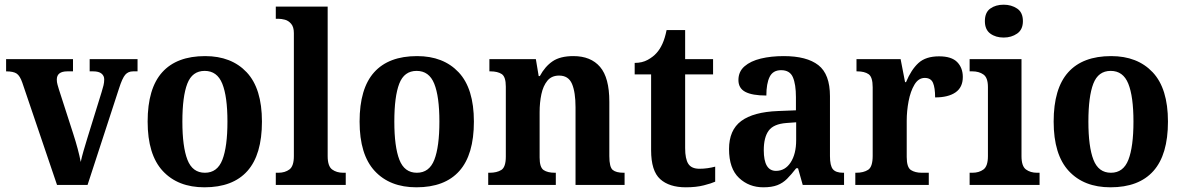

<svg xmlns="http://www.w3.org/2000/svg" viewBox="-20 -788 5039 818"><path d="M75 -436Q65 -465 51 -474.5Q37 -484 6 -484V-536H291V-484H267Q222 -484 222 -449Q222 -438 225 -427.5Q228 -417 231 -407L292 -218Q314 -150 324 -98Q328 -118 336 -145.5Q344 -173 352 -199L413 -396Q418 -412 421 -424.5Q424 -437 424 -450Q424 -465 412.5 -474.5Q401 -484 377 -484H362V-536H566V-484H547Q526 -484 513.5 -469.5Q501 -455 487 -411L353 0H223Z M851 10Q738 10 673.5 -59.5Q609 -129 609 -270Q609 -411 671 -480Q733 -549 854 -549Q966 -549 1031 -480Q1096 -411 1096 -270Q1096 -129 1034 -59.5Q972 10 851 10ZM853 -52Q906 -52 927.5 -107.5Q949 -163 949 -270Q949 -377 927 -431.5Q905 -486 852 -486Q799 -486 778 -431.5Q757 -377 757 -270Q757 -163 778.5 -107.5Q800 -52 853 -52Z M1155 0V-52H1166Q1194 -52 1213 -66Q1232 -80 1232 -123V-647Q1232 -673 1220.5 -686.5Q1209 -700 1194 -704Q1179 -708 1166 -708H1155V-760H1376V-123Q1376 -80 1395 -66Q1414 -52 1442 -52H1453V0Z M1754 10Q1641 10 1576.5 -59.5Q1512 -129 1512 -270Q1512 -411 1574 -480Q1636 -549 1757 -549Q1869 -549 1934 -480Q1999 -411 1999 -270Q1999 -129 1937 -59.5Q1875 10 1754 10ZM1756 -52Q1809 -52 1830.5 -107.5Q1852 -163 1852 -270Q1852 -377 1830 -431.5Q1808 -486 1755 -486Q1702 -486 1681 -431.5Q1660 -377 1660 -270Q1660 -163 1681.5 -107.5Q1703 -52 1756 -52Z M2060 0V-52H2066Q2097 -52 2116 -64Q2135 -76 2135 -121V-419Q2135 -461 2117.5 -472.5Q2100 -484 2069 -484H2065V-536H2263L2275 -464H2280Q2302 -505 2334.5 -527Q2367 -549 2423 -549Q2497 -549 2536.5 -503Q2576 -457 2576 -355V-123Q2576 -76 2590.5 -64Q2605 -52 2637 -52H2641V0H2432V-331Q2432 -395 2417 -430.5Q2402 -466 2362 -466Q2330 -466 2312 -444Q2294 -422 2286.5 -386.5Q2279 -351 2279 -310V-117Q2279 -75 2296 -63.5Q2313 -52 2344 -52H2348V0Z M2902 10Q2831 10 2792.5 -25Q2754 -60 2754 -148V-471H2684V-520Q2716 -520 2739.5 -533Q2763 -546 2777 -562Q2791 -577 2802 -601Q2813 -625 2820 -660H2899V-536H3018V-471H2899V-157Q2899 -111 2912.5 -90Q2926 -69 2960 -69Q2978 -69 2995 -71.5Q3012 -74 3027 -78V-14Q3012 -7 2979 1.5Q2946 10 2902 10Z M3232 10Q3171 10 3128.5 -30Q3086 -70 3086 -153Q3086 -234 3138 -272.5Q3190 -311 3295 -315L3371 -318V-374Q3371 -429 3358 -459Q3345 -489 3308 -489Q3273 -489 3259 -460.5Q3245 -432 3245 -381Q3185 -381 3155.5 -396.5Q3126 -412 3126 -447Q3126 -483 3152 -505.5Q3178 -528 3221.5 -538.5Q3265 -549 3319 -549Q3417 -549 3466.5 -510.5Q3516 -472 3516 -378V-123Q3516 -82 3528.5 -67Q3541 -52 3572 -52H3576V0H3400L3380 -71H3372Q3351 -44 3333 -26Q3315 -8 3291.5 1Q3268 10 3232 10ZM3286 -60Q3325 -60 3348.5 -96Q3372 -132 3372 -191V-267L3331 -264Q3276 -260 3255 -231.5Q3234 -203 3234 -148Q3234 -60 3286 -60Z M3624 0V-52H3628Q3659 -52 3678.5 -64.5Q3698 -77 3698 -124V-416Q3698 -460 3680.5 -472Q3663 -484 3632 -484H3629V-536H3817L3836 -438H3840Q3862 -491 3893 -519.5Q3924 -548 3981 -548Q4034 -548 4058 -523.5Q4082 -499 4082 -460Q4082 -416 4051 -394.5Q4020 -373 3964 -373Q3964 -414 3955 -435Q3946 -456 3920 -456Q3893 -456 3876 -427.5Q3859 -399 3851 -357Q3843 -315 3843 -274V-119Q3843 -75 3861 -63.5Q3879 -52 3907 -52H3937V0Z M4256 -628Q4222 -628 4199 -645Q4176 -662 4176 -698Q4176 -735 4199 -751.5Q4222 -768 4256 -768Q4289 -768 4313.5 -751.5Q4338 -735 4338 -698Q4338 -662 4313.5 -645Q4289 -628 4256 -628ZM4111 0V-52H4123Q4151 -52 4170 -66Q4189 -80 4189 -123V-417Q4189 -457 4170 -470.5Q4151 -484 4123 -484H4111V-536H4332V-123Q4332 -80 4351 -66Q4370 -52 4398 -52H4409V0Z M4711 10Q4598 10 4533.5 -59.5Q4469 -129 4469 -270Q4469 -411 4531 -480Q4593 -549 4714 -549Q4826 -549 4891 -480Q4956 -411 4956 -270Q4956 -129 4894 -59.5Q4832 10 4711 10ZM4713 -52Q4766 -52 4787.5 -107.5Q4809 -163 4809 -270Q4809 -377 4787 -431.5Q4765 -486 4712 -486Q4659 -486 4638 -431.5Q4617 -377 4617 -270Q4617 -163 4638.5 -107.5Q4660 -52 4713 -52Z"/></svg>

Font: Noto Serif Sinhala SemiCondensed
Style: Bold
Weight: 700
Width: 4
Designer: Jelle Bosma - Monotype Design Team
Foundry: Monotype Imaging Inc.
Version: Version 2.007; ttfautohint (v1.8.4.7-5d5b)